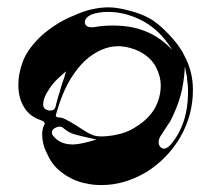

<svg xmlns="http://www.w3.org/2000/svg" viewBox="-20 -582 593 536"><path d="M146.5 -228.5C150.4 -228.5 153.3 -227.5 155.3 -225.6C166 -216.8 175.8 -210.9 184.6 -208C193.4 -205.1 214.8 -200.2 249 -192.4C220.7 -183.6 198.2 -178.7 183.6 -178.7C159.2 -178.7 141.6 -186.5 128.9 -202.1C126 -205.1 125 -208 125 -211.9C125 -216.8 127 -220.7 131.8 -223.6C136.7 -226.6 141.6 -228.5 146.5 -228.5ZM164.1 -382.8C163.1 -377 160.2 -367.2 155.3 -353.5C150.4 -339.8 147.5 -330.1 146.5 -324.2C143.6 -317.4 141.6 -308.6 138.7 -298.8C135.7 -287.1 134.8 -282.2 134.8 -283.2C132.8 -276.4 127.9 -273.4 119.1 -273.4C114.3 -273.4 110.4 -275.4 106.4 -277.3C102.5 -281.2 100.6 -284.2 100.6 -289.1C100.6 -299.8 103.5 -310.5 110.4 -322.3C117.2 -334 124 -343.8 130.9 -351.6C137.7 -359.4 149.4 -370.1 164.1 -382.8ZM496.1 -396.5 497.1 -391.6C498 -388.7 498 -385.7 499 -381.8L502 -367.2C502 -361.3 502.9 -354.5 503.9 -347.7C504.9 -339.8 504.9 -332 504.9 -324.2C504.9 -264.6 488.3 -215.8 456.1 -177.7C449.2 -170.9 443.4 -167 438.5 -167C433.6 -167 429.7 -168.9 427.7 -171.9C423.8 -175.8 422.9 -180.7 422.9 -185.5C422.9 -192.4 425.8 -199.2 430.7 -206.1C442.4 -223.6 450.2 -236.3 455.1 -243.2C459 -250 464.8 -262.7 471.7 -279.3C478.5 -295.9 484.4 -314.5 488.3 -333C493.2 -356.4 495.1 -377.9 496.1 -396.5ZM147.5 -297.9C164.1 -345.7 187.5 -383.8 216.8 -412.1C247.1 -439.5 278.3 -453.1 311.5 -453.1C334 -452.1 354.5 -446.3 375 -435.5C392.6 -424.8 406.2 -412.1 415 -395.5C423.8 -378.9 428.7 -361.3 428.7 -342.8C428.7 -320.3 422.9 -299.8 412.1 -279.3C400.4 -259.8 382.8 -242.2 360.4 -228.5C337.9 -212.9 310.5 -205.1 280.3 -202.1C274.4 -201.2 267.6 -201.2 260.7 -201.2C251 -201.2 242.2 -203.1 234.4 -207C226.6 -210 210.9 -219.7 188.5 -234.4C168 -247.1 154.3 -253.9 147.5 -253.9H146.5C139.6 -253.9 135.7 -255.9 135.7 -259.8C136.7 -264.6 140.6 -277.3 147.5 -297.9ZM236.3 -505.9C223.6 -505.9 217.8 -510.7 216.8 -519.5C216.8 -528.3 222.7 -535.2 234.4 -541C247.1 -545.9 262.7 -548.8 281.2 -548.8C310.5 -548.8 340.8 -542 371.1 -527.3C401.4 -512.7 427.7 -490.2 449.2 -460C454.1 -453.1 458 -447.3 460.9 -442.4C418.9 -488.3 364.3 -510.7 296.9 -510.7C279.3 -510.7 262.7 -509.8 246.1 -506.8C243.2 -505.9 240.2 -505.9 236.3 -505.9ZM284.2 -561.5C253.9 -561.5 220.7 -554.7 187.5 -539.1C152.3 -525.4 123 -505.9 95.7 -482.4C70.3 -458 51.8 -433.6 43 -408.2C35.2 -386.7 31.2 -366.2 31.2 -345.7C31.2 -321.3 36.1 -300.8 46.9 -283.2C56.6 -266.6 71.3 -254.9 89.8 -248C97.7 -245.1 102.5 -243.2 103.5 -240.2C105.5 -238.3 105.5 -235.4 102.5 -231.4C99.6 -224.6 97.7 -216.8 97.7 -207C97.7 -190.4 101.6 -171.9 111.3 -153.3C119.1 -134.8 129.9 -120.1 141.6 -109.4C166 -87.9 193.4 -74.2 223.6 -69.3C235.4 -66.4 249 -65.4 263.7 -65.4C307.6 -65.4 348.6 -78.1 388.7 -101.6C428.7 -127 460 -159.2 483.4 -199.2C506.8 -240.2 518.6 -284.2 518.6 -331.1C518.6 -365.2 510.7 -397.5 494.1 -427.7C485.4 -446.3 470.7 -465.8 451.2 -486.3C431.6 -506.8 413.1 -522.5 396.5 -531.2C380.9 -540 362.3 -546.9 339.8 -552.7C317.4 -558.6 298.8 -561.5 284.2 -561.5Z"/></svg>

Font: Puffy Slushy
Style: Regular
Weight: 400
Designer: Intuisi Creative
Foundry: Intuisi Creative
Version: Version 001.000